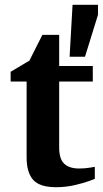

<svg xmlns="http://www.w3.org/2000/svg" viewBox="-20 -760 424 792"><path d="M371.1 -22Q371.1 -22 347.9 -13.4Q324.7 -4.9 288.1 3.7Q251.5 12.2 210.9 12.2Q144.5 12.2 117.2 -17.8Q89.8 -47.9 89.8 -110.8V-423.8H23.9V-463.9L101.1 -509.8L154.8 -616.2H224.1V-487.8H362.8V-423.8H224.1V-151.9Q224.1 -104 245.1 -84.5Q266.1 -64.9 306.2 -64.9Q330.1 -64.9 350.6 -68.4Q371.1 -71.8 371.1 -71.8ZM267.1 -525.9 279.3 -740.2H384.3V-699.2L330.6 -525.9Z"/></svg>

Font: Charis
Style: Bold
Weight: 700
Designer: Walt Agee, Miriam Martin, Annie Olsen, Victor Gaultney, Lorna Priest, Alan Ward, Bob Hallissy, Martin Hosken, Sharon Cor
Foundry: SIL Global
Version: Version 7.000